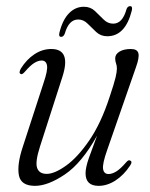

<svg xmlns="http://www.w3.org/2000/svg" viewBox="-20 -597 488 625"><path d="M403 -74.5Q412.5 -71.5 403.5 -58Q383 -27 356 -9.5Q329 8 301 8Q258.5 8 258.5 -33Q258.5 -52 269.5 -83.2Q280.5 -114.5 296 -155.5Q246.5 -66.5 191.2 -29.2Q136 8 94 8Q48 8 41.5 -26.5Q35 -61 54 -118.5L122 -327.5Q136 -368.5 133 -384.2Q130 -400 115.5 -400Q104.5 -400 91.5 -392Q78.5 -384 60.5 -363Q52 -353.5 48 -356Q39.5 -359 48 -374Q66.5 -403.5 92.2 -420.5Q118 -437.5 147 -437.5Q212 -437.5 183.5 -348L110.5 -121Q94 -70 100.8 -50.5Q107.5 -31 132 -31Q157.5 -31 195 -57.8Q232.5 -84.5 270.5 -139.8Q308.5 -195 336.5 -280.5Q352 -326.5 356.2 -345Q360.5 -363.5 360.5 -373.5Q360.5 -383.5 357.8 -390.5Q355 -397.5 355 -407Q355 -420.5 369 -429Q383 -437.5 406 -437.5Q427 -437.5 430.5 -423.5Q434 -409.5 422.5 -378L329 -109Q313 -64 315.5 -47.2Q318 -30.5 333.5 -30.5Q344.5 -30.5 358 -38.5Q371.5 -46.5 391.5 -69.5Q398.5 -77.5 403 -74.5ZM329 -479Q308 -479 293.2 -492.8Q278.5 -506.5 265.2 -520Q252 -533.5 234.5 -533.5Q204 -533.5 191 -488Q187 -477 179 -477Q170 -477 173.5 -491Q184 -533 204.8 -554Q225.5 -575 253 -575Q274.5 -575 289 -561.2Q303.5 -547.5 317 -533.8Q330.5 -520 348.5 -520Q378.5 -520 391.5 -566Q395 -577 403.5 -577Q412.5 -577 409 -562.5Q388 -479 329 -479Z"/></svg>

Font: Fraunces 144pt Soft Light
Style: Italic
Weight: 300
Italic angle: -16°
Version: Version 1.000;[b76b70a41]